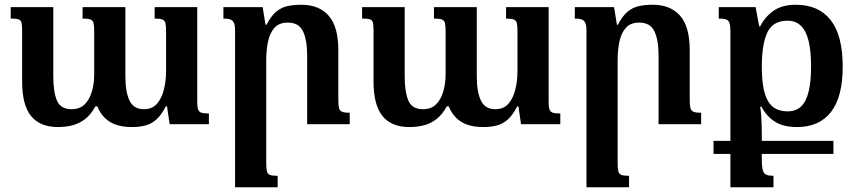

<svg xmlns="http://www.w3.org/2000/svg" viewBox="-20 -522 3612 807"><path d="M630 -492H809V-92Q809 -73 812.5 -62.5Q816 -52 826 -48.5Q836 -45 858 -45V0H693L682 -75H677Q658 -38 637 -19.5Q616 -1 591 5.5Q566 12 534 12Q497 12 468.5 2.5Q440 -7 420 -27Q400 -47 389 -75H381Q362 -40 337 -21Q312 -2 283.5 5Q255 12 224 12Q148 12 110.5 -34.5Q73 -81 73 -179V-396Q73 -418 70 -428Q67 -438 57 -441Q47 -444 25 -444V-492H204V-201Q204 -135 219.5 -99Q235 -63 281 -63Q315 -63 335.5 -83Q356 -103 366 -137Q376 -171 376 -210V-391Q376 -414 373 -425.5Q370 -437 359.5 -440.5Q349 -444 327 -444V-492H507V-201Q507 -135 524.5 -99Q542 -63 585 -63Q619 -63 639 -85Q659 -107 668.5 -144Q678 -181 678 -223V-391Q678 -412 675.5 -424Q673 -436 662.5 -440Q652 -444 630 -444Z M1450 -48V0H1271V-289Q1271 -354 1253.5 -390.5Q1236 -427 1190 -427Q1153 -427 1133.5 -405Q1114 -383 1106.5 -347Q1099 -311 1099 -269V165Q1099 187 1102 198.5Q1105 210 1115.5 213.5Q1126 217 1147 217V265H968V-392Q968 -414 963.5 -425Q959 -436 948.5 -440Q938 -444 919 -444V-492H1084L1096 -418H1100Q1120 -456 1141.5 -473.5Q1163 -491 1189 -496.5Q1215 -502 1247 -502Q1321 -502 1361.5 -456Q1402 -410 1402 -311V-102Q1402 -79 1405 -67.5Q1408 -56 1418.5 -52Q1429 -48 1450 -48Z M2107 -492H2286V-92Q2286 -73 2289.5 -62.5Q2293 -52 2303 -48.5Q2313 -45 2335 -45V0H2170L2159 -75H2154Q2135 -38 2114 -19.5Q2093 -1 2068 5.5Q2043 12 2011 12Q1974 12 1945.5 2.5Q1917 -7 1897 -27Q1877 -47 1866 -75H1858Q1839 -40 1814 -21Q1789 -2 1760.5 5Q1732 12 1701 12Q1625 12 1587.5 -34.5Q1550 -81 1550 -179V-396Q1550 -418 1547 -428Q1544 -438 1534 -441Q1524 -444 1502 -444V-492H1681V-201Q1681 -135 1696.5 -99Q1712 -63 1758 -63Q1792 -63 1812.5 -83Q1833 -103 1843 -137Q1853 -171 1853 -210V-391Q1853 -414 1850 -425.5Q1847 -437 1836.5 -440.5Q1826 -444 1804 -444V-492H1984V-201Q1984 -135 2001.5 -99Q2019 -63 2062 -63Q2096 -63 2116 -85Q2136 -107 2145.5 -144Q2155 -181 2155 -223V-391Q2155 -412 2152.5 -424Q2150 -436 2139.5 -440Q2129 -444 2107 -444Z M2927 -48V0H2748V-289Q2748 -354 2730.5 -390.5Q2713 -427 2667 -427Q2630 -427 2610.5 -405Q2591 -383 2583.5 -347Q2576 -311 2576 -269V165Q2576 187 2579 198.5Q2582 210 2592.5 213.5Q2603 217 2624 217V265H2445V-392Q2445 -414 2440.5 -425Q2436 -436 2425.5 -440Q2415 -444 2396 -444V-492H2561L2573 -418H2577Q2597 -456 2618.5 -473.5Q2640 -491 2666 -496.5Q2692 -502 2724 -502Q2798 -502 2838.5 -456Q2879 -410 2879 -311V-102Q2879 -79 2882 -67.5Q2885 -56 2895.5 -52Q2906 -48 2927 -48Z M3325 -502Q3421 -502 3471.5 -437.5Q3522 -373 3522 -242Q3522 -114 3472.5 -51Q3423 12 3330 12Q3272 12 3236.5 -11Q3201 -34 3181 -73H3175Q3178 -58 3179.5 -35.5Q3181 -13 3181.5 9.5Q3182 32 3182 49V150Q3182 180 3186.5 194.5Q3191 209 3202.5 213Q3214 217 3231 217V265H3050V-387Q3050 -412 3046.5 -424Q3043 -436 3032.5 -440Q3022 -444 3001 -444V-492H3156L3171 -411H3175Q3195 -451 3231 -476.5Q3267 -502 3325 -502ZM3291 -54Q3326 -54 3347.5 -75Q3369 -96 3379 -138Q3389 -180 3389 -243Q3389 -306 3379 -348.5Q3369 -391 3347 -413Q3325 -435 3290 -435Q3228 -435 3205 -385Q3182 -335 3182 -244Q3182 -194 3188 -158Q3194 -122 3207 -99Q3220 -76 3240.5 -65Q3261 -54 3291 -54ZM2979 125V70H3483V125Z"/></svg>

Font: Noto Serif Armenian SemiBold
Style: Regular
Weight: 600
Version: Version 2.007